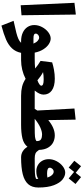

<svg xmlns="http://www.w3.org/2000/svg" viewBox="768 -1672 1186 2763"><g transform="rotate(90 1361.5 -290.0)"><path d="M55 6 20 -768 189 -788 199 -6Z M788 0H740Q724 79 675 131Q626 183 548.5 216.5Q471 250 348 283L279 108Q395 83 450.5 68.5Q506 54 540 38.5Q574 23 596 0H573Q502 0 449 -24.5Q396 -49 368 -92.5Q340 -136 340 -190Q340 -247 369 -302Q398 -357 443.5 -391.5Q489 -426 534 -426Q572 -426 613 -400Q654 -374 688 -322Q722 -270 737 -196H803L808 -78ZM607 -178Q590 -219 566 -239.5Q542 -260 521 -260Q498 -260 480.5 -245Q463 -230 463 -210Q463 -194 478.5 -186Q494 -178 534 -178Z M1428 -81 1408 0H1358Q1284 0 1226 -14.5Q1168 -29 1114 -65Q986 0 845 0H787L768 -84L803 -196H826Q904 -196 965 -202Q915 -245 856 -280L877 -447Q923 -462 985.5 -473.5Q1048 -485 1111 -485Q1222 -485 1281.5 -442Q1341 -399 1341 -323Q1341 -267 1283 -196H1307H1423ZM1135 -235Q1174 -249 1193.5 -264Q1213 -279 1213 -289Q1213 -307 1192.5 -316Q1172 -325 1120 -325Q1065 -325 1017 -316Q1073 -288 1135 -235Z M2264 -77 2244 0Q2195 0 2156 -24.5Q2117 -49 2092 -92Q2049 -38 1970 -19Q1891 0 1776 0H1408L1388 -78L1423 -196H1546Q1564 -226 1570 -234L1541 -768L1701 -785L1708 -391Q1821 -485 1928 -485Q1981 -485 2027.5 -462Q2074 -439 2104 -388Q2134 -337 2137 -257Q2163 -218 2188.5 -207Q2214 -196 2259 -196ZM1916 -302Q1871 -302 1813 -276Q1755 -250 1689 -196H1806Q1911 -196 1948.5 -200Q1986 -204 2010 -221Q2011 -271 1984 -286.5Q1957 -302 1916 -302Z M2678 -249Q2678 -157 2630 -102.5Q2582 -48 2487 -24Q2392 0 2244 0L2224 -81L2259 -196Q2416 -196 2469.5 -199Q2523 -202 2553 -215Q2554 -226 2554 -248Q2515 -219 2442 -219Q2395 -219 2355.5 -241.5Q2316 -264 2293 -305Q2270 -346 2270 -399Q2270 -456 2299 -511Q2328 -566 2373.5 -600.5Q2419 -635 2464 -635Q2513 -635 2562 -597Q2611 -559 2644.5 -472Q2678 -385 2678 -249ZM2474 -374Q2510 -374 2535 -379Q2520 -422 2497.5 -445.5Q2475 -469 2451 -469Q2428 -469 2410.5 -451.5Q2393 -434 2393 -412Q2393 -374 2474 -374ZM2547 -685 2453 -763 2391 -685 2293 -766 2371 -863 2466 -786 2528 -863 2627 -783Z"/></g></svg>

Font: FiraGO Heavy
Style: Italic
Weight: 900
Italic angle: -8°
Designer: bBox Type GmbH
Foundry: bBox Type GmbH
Version: Version 1.001